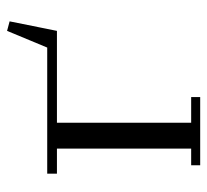

<svg xmlns="http://www.w3.org/2000/svg" viewBox="-42 -552 594 551"><g transform="rotate(-90 255.5 -277.0)"><path d="M32.2 -411.1V-439H394L441.9 -554.2L469.2 -546.9L441.9 -411.1H178.2V-25.9H252V0H56.2V-25.9H104V-411.1Z"/></g></svg>

Font: Dehuti
Style: Book
Weight: 400
Version: Version 1.2